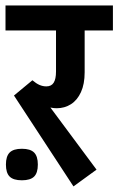

<svg xmlns="http://www.w3.org/2000/svg" viewBox="-29 -648 424 687"><path d="M173.8 -260.7Q162.6 -260.7 151.4 -263.2L316.4 -41L233.9 19L21 -306.2L86.9 -360.8Q100.6 -349.1 112.5 -344Q124.5 -338.9 136.7 -338.9Q154.8 -338.9 163.1 -352.1Q171.4 -365.2 171.4 -392.1V-539.1H-9.3V-628.4H375V-539.1H273.9V-389.2Q273.9 -347.2 260.7 -318.4Q247.6 -289.6 224.9 -275.1Q202.1 -260.7 173.8 -260.7ZM106.4 -59.1Q106.4 -29.3 93 -16.1Q79.6 -2.9 49.3 -2.9Q19 -2.9 5.6 -16.1Q-7.8 -29.3 -7.8 -59.1Q-7.8 -88.9 5.6 -102.3Q19 -115.7 49.3 -115.7Q79.6 -115.7 93 -102.3Q106.4 -88.9 106.4 -59.1Z"/></svg>

Font: Varta
Style: Bold
Weight: 700
Designer: Joana Correia, Viktoriya Grabowska, Eben Sorkin
Foundry: Sorkin Type
Version: Version 1.002; ttfautohint (v1.3) -l 8 -r 24 -G 200 -x 12 -H